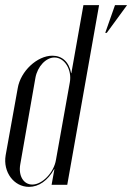

<svg xmlns="http://www.w3.org/2000/svg" viewBox="-25 -720 515 748"><path d="M176 0H237L361 -700H300L253 -435H252C244 -479 217 -503 179 -503C120 -503 55 -443 44 -376L-3 -115C-14 -50 29 8 88 8C126 8 161 -16 186 -61H187ZM391 -592 470 -700H423L385 -592ZM247 -399 193 -97C185 -48 140 -1 101 -1C66 -1 46 -36 54 -80L113 -417C121 -461 154 -496 187 -496C227 -496 256 -448 247 -399Z"/></svg>

Font: Moniqa Ita Display
Style: Italic
Weight: 400
Italic angle: -10°
Designer: Rajesh Rajput
Foundry: Rajesh Rajput
Version: Version 1.000